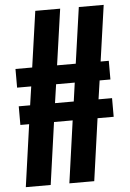

<svg xmlns="http://www.w3.org/2000/svg" viewBox="-59 -918 649 961"><g transform="rotate(-5 265.5 -437.5)"><path d="M213.4 -406.2H307.6L320.8 -500H227.1ZM500 -500H445.8L432.1 -406.2H500V-312.5H418.9L375 0H250L293.9 -312.5H200.2L156.2 0H31.2L75.2 -312.5H31.2V-406.2H88.4L102.1 -500H31.2V-593.8H115.2L155.3 -875H280.3L240.2 -593.8H334L374 -875H499L459 -593.8H500Z"/></g></svg>

Font: Oswald
Style: Book
Weight: 400
Designer: vernon adams
Foundry: vernon adams
Version: Version 1.000